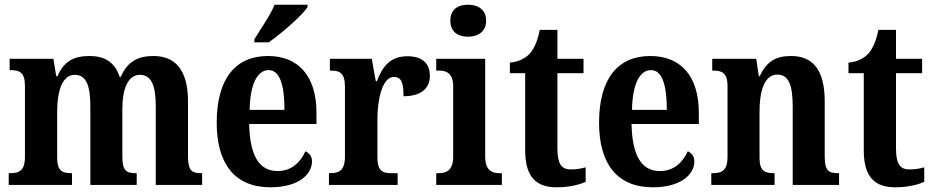

<svg xmlns="http://www.w3.org/2000/svg" viewBox="-20 -786 3965 816"><path d="M17 0H286V-50H284C245 -50 223 -59 223 -116V-312C223 -395 243 -468 298 -468C348 -468 364 -419 364 -333V0H561V-50H557C518 -50 500 -59 500 -121V-324C500 -402 521 -468 575 -468C625 -468 642 -419 642 -333V0H839V-50H836C797 -50 779 -59 779 -121V-355C779 -490 724 -548 632 -548C568 -548 521 -525 494 -460H488C468 -523 423 -548 361 -548C292 -548 252 -525 224 -462H219L207 -536H21V-488H24C62 -488 86 -479 86 -422V-120C86 -59 61 -50 22 -50H17Z M1061 -619V-606H1122C1178 -645 1265 -721 1287 -756V-766H1147C1129 -721 1087 -662 1061 -619ZM1129 10C1253 10 1306 -48 1306 -100C1306 -122 1294 -136 1278 -143C1257 -97 1220 -59 1160 -59C1083 -59 1042 -121 1039 -259H1325V-307C1325 -465 1246 -548 1119 -548C981 -548 901 -452 901 -264C901 -90 978 10 1129 10ZM1189 -319H1041C1043 -428 1073 -488 1122 -488C1170 -488 1189 -422 1189 -319Z M1378 0H1670V-50H1642C1608 -50 1584 -58 1584 -117V-281C1584 -357 1603 -459 1654 -459C1687 -459 1695 -432 1695 -377C1765 -377 1807 -407 1807 -464C1807 -514 1777 -547 1712 -547C1642 -547 1607 -508 1582 -441H1577L1560 -536H1382V-486H1385C1423 -486 1446 -477 1446 -418V-122C1446 -59 1420 -50 1381 -50H1378Z M1969 -630C2011 -630 2046 -651 2046 -698C2046 -746 2011 -766 1969 -766C1926 -766 1894 -746 1894 -698C1894 -651 1926 -630 1969 -630ZM1834 0H2113V-50H2103C2071 -50 2042 -62 2042 -121V-536H1834V-486H1846C1878 -486 1906 -474 1906 -419V-120C1906 -62 1877 -50 1844 -50H1834Z M2346 10C2406 10 2449 -4 2469 -13V-75C2450 -69 2428 -66 2405 -66C2364 -66 2349 -93 2349 -156V-475H2460V-536H2349V-659H2274C2265 -612 2251 -583 2235 -562C2217 -541 2188 -523 2147 -520V-475H2212V-147C2212 -30 2262 10 2346 10Z M2754 10C2878 10 2931 -48 2931 -100C2931 -122 2919 -136 2903 -143C2882 -97 2845 -59 2785 -59C2708 -59 2667 -121 2664 -259H2950V-307C2950 -465 2871 -548 2744 -548C2606 -548 2526 -452 2526 -264C2526 -90 2603 10 2754 10ZM2814 -319H2666C2668 -428 2698 -488 2747 -488C2795 -488 2814 -422 2814 -319Z M3003 0H3272V-50H3269C3230 -50 3208 -59 3208 -116V-312C3208 -393 3226 -469 3284 -469C3334 -469 3349 -419 3349 -333V0H3546V-50H3542C3503 -50 3485 -59 3485 -121V-355C3485 -490 3434 -548 3342 -548C3277 -548 3238 -525 3209 -462H3205L3194 -536H3007V-486H3011C3048 -486 3072 -477 3072 -420V-120C3072 -59 3046 -50 3007 -50H3003Z M3785 10C3845 10 3888 -4 3908 -13V-75C3889 -69 3867 -66 3844 -66C3803 -66 3788 -93 3788 -156V-475H3899V-536H3788V-659H3713C3704 -612 3690 -583 3674 -562C3656 -541 3627 -523 3586 -520V-475H3651V-147C3651 -30 3701 10 3785 10Z"/></svg>

Font: Noto Serif Bengali Condensed
Style: Bold
Weight: 700
Width: 3
Designer: Juan Bruce, Universal Thirst, Indian Type Foundry and the Monotype Design Team.
Foundry: Monotype Imaging Inc.
Version: Version 2.003